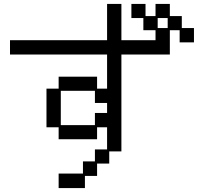

<svg xmlns="http://www.w3.org/2000/svg" viewBox="-20 -869 1040 979"><path d="M403 16V-46H464V-107H526V-220H475V-159H279V-220H217V-417H279V-478H475V-417H526V-591H31V-664H526V-849H599V-664H773V-715H711V-777H650V-849H722V-787H773V-849H846V-787H907V-726H969V-653H896V-715H846V-591H599V-97H537V-35H475V28H413V90H279V16ZM835 -726V-777H784V-726ZM464 -231V-293H526V-344H464V-406H290V-231Z"/></svg>

Font: DotGothic16
Style: Regular
Weight: 400
Designer: Fontworks Inc.
Foundry: Fontworks Inc.
Version: Version 1.100